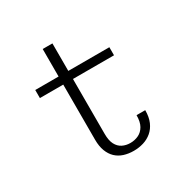

<svg xmlns="http://www.w3.org/2000/svg" viewBox="-151 -803 952 958"><g transform="rotate(-30 325.0 -324.0)"><path d="M214.5 -135.5V-658.5H270.5V-137Q270.5 -99 282.2 -76.5Q294 -54 314.2 -43.8Q334.5 -33.5 359.5 -33.5Q385 -33.5 406.8 -43.8Q428.5 -54 441.8 -77Q455 -100 455 -138.5H505Q505 -99 492.8 -71Q480.5 -43 459.5 -25.2Q438.5 -7.5 411.5 0.8Q384.5 9 355 9Q324.5 9 298.8 0.8Q273 -7.5 254.2 -25.2Q235.5 -43 225 -70.5Q214.5 -98 214.5 -135.5ZM80 -453.5V-500H507V-453.5Z"/></g></svg>

Font: Trispace Thin ExtraLight
Style: Regular
Weight: 250
Version: Version 1.210